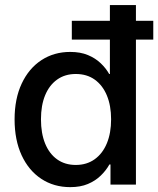

<svg xmlns="http://www.w3.org/2000/svg" viewBox="-20 -748 641 778"><path d="M264.6 10.3Q198.2 10.3 147.2 -23.4Q96.2 -57.1 67.6 -118.9Q39.1 -180.7 39.1 -264.2Q39.1 -347.7 67.9 -409.2Q96.7 -470.7 147.7 -504.2Q198.7 -537.6 264.6 -537.6Q305.7 -537.6 336.2 -524.9Q366.7 -512.2 387.9 -491.9Q409.2 -471.7 422.4 -448.2H425.3V-727.5H530.8V0H427.7V-81.5H423.3Q409.7 -57.1 387.9 -36.1Q366.2 -15.1 335.9 -2.4Q305.7 10.3 264.6 10.3ZM287.1 -79.6Q331.5 -79.6 363.8 -102.8Q396 -126 413.1 -167.5Q430.2 -209 430.2 -264.6Q430.2 -319.8 413.1 -361.1Q396 -402.3 364 -425.3Q332 -448.2 287.1 -448.2Q243.2 -448.2 211.4 -425.5Q179.7 -402.8 162.8 -361.8Q146 -320.8 146 -264.6Q146 -208 162.8 -166.5Q179.7 -125 211.4 -102.3Q243.2 -79.6 287.1 -79.6ZM271 -587.4V-663.6H601.1V-587.4Z"/></svg>

Font: Inter 24pt Medium
Style: Regular
Weight: 500
Designer: Rasmus Andersson
Foundry: rsms
Version: Version 4.001;git-66647c0bb